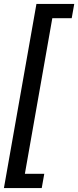

<svg xmlns="http://www.w3.org/2000/svg" viewBox="-22 -760 399 980"><path d="M-2 200 164 -740H357L344 -667H245L105 127H204L191 200Z"/></svg>

Font: Livvic Medium
Style: Italic
Weight: 500
Italic angle: -10°
Designer: Jacques Le Bailly, Baron von Fonthausen
Version: Version 1.001; ttfautohint (v1.8.2)